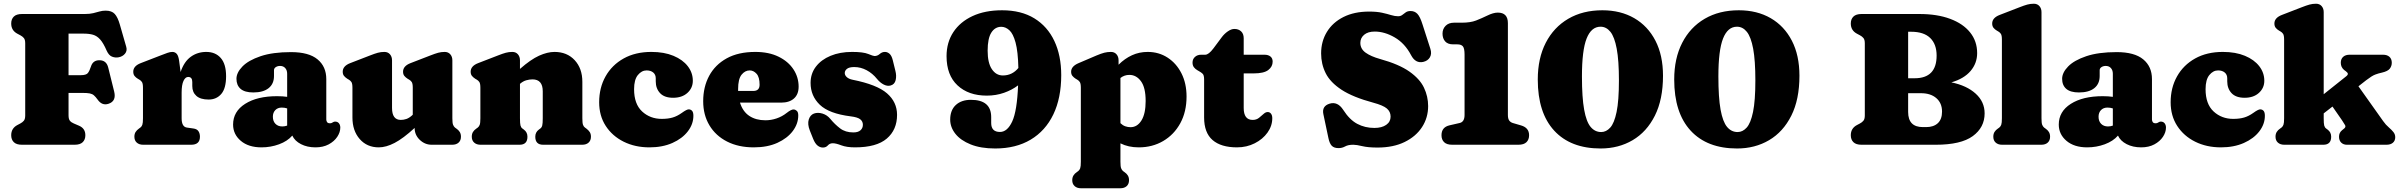

<svg xmlns="http://www.w3.org/2000/svg" viewBox="-20 -775 12844 1028"><path d="M433.5 -700Q460.5 -700 479 -704.5Q497.5 -709 512.8 -713.5Q528 -718 545.5 -718Q578.5 -718 594.5 -700.2Q610.5 -682.5 621.5 -644L656 -524Q662 -503 649.2 -487.5Q636.5 -472 614 -468Q596.5 -465 579.5 -471.8Q562.5 -478.5 551 -504Q533.5 -544.5 516.2 -563.8Q499 -583 478 -589Q457 -595 426.5 -595H347V-372.5H412.5Q441.5 -372.5 450.5 -384Q459.5 -395.5 467 -419Q477.5 -452.5 512 -452.5Q550 -452.5 559.5 -413L591.5 -284Q603.5 -233.5 561.5 -219.5Q526.5 -207.5 502.5 -242Q492 -256.5 483.2 -264.2Q474.5 -272 460.8 -274.8Q447 -277.5 421.5 -277.5H347V-157.5Q347 -137.5 354.2 -128.5Q361.5 -119.5 375 -114L404 -101.5Q437 -87 437 -51Q437 -27.5 423 -13.8Q409 0 379.5 0H97.5Q68 0 54 -13.8Q40 -27.5 40 -51Q40 -88 73 -105.5L89 -114Q100.5 -120 107.8 -128.8Q115 -137.5 115 -157V-543Q115 -562.5 107.8 -571.2Q100.5 -580 89 -586L73 -594.5Q40 -612 40 -649Q40 -672.5 54 -686.2Q68 -700 97.5 -700Z M939.5 -446 947 -389.5Q965.5 -445 1001.5 -471Q1037.5 -497 1084.5 -497Q1133.5 -497 1162 -464.5Q1190.5 -432 1190.5 -367Q1190.5 -302 1164.8 -272Q1139 -242 1097 -242Q1053.5 -242 1031.5 -261.5Q1009.5 -281 1009.5 -314.5V-336Q1009.5 -363 987.5 -363Q972.5 -363 962.5 -342Q952.5 -321 952.5 -279V-142Q952.5 -96 980.5 -92L1015.5 -87Q1034.5 -84.5 1042.5 -72.5Q1050.5 -60.5 1050.5 -43Q1050.5 0 1003.5 0H746.5Q725 0 712.2 -11.5Q699.5 -23 699.5 -43Q699.5 -58 706 -68.2Q712.5 -78.5 724.5 -87L731.5 -92Q738.5 -97 742 -106.8Q745.5 -116.5 745.5 -142V-305Q745.5 -327.5 740 -335.8Q734.5 -344 725.5 -349L718.5 -353Q707.5 -359.5 700.5 -368.2Q693.5 -377 693.5 -391Q693.5 -421.5 733.5 -437L839.5 -478Q861.5 -486.5 876.2 -491.8Q891 -497 902.5 -497Q917.5 -497 926.8 -486Q936 -475 939.5 -446Z M1228 -108Q1228 -178 1292.5 -219Q1357 -260 1463 -260Q1494 -260 1517.5 -256.5V-380Q1517.5 -399 1507.2 -410.5Q1497 -422 1479.5 -422Q1466.5 -422 1456.8 -415.8Q1447 -409.5 1447 -399V-368Q1447 -326 1418.2 -303Q1389.5 -280 1336 -280Q1290.5 -280 1268.2 -299.2Q1246 -318.5 1246 -353Q1246 -386 1278 -419Q1310 -452 1375 -474Q1440 -496 1538 -496Q1633.5 -496 1680.2 -457.2Q1727 -418.5 1727 -351.5V-135Q1727 -127.5 1731.2 -121.2Q1735.5 -115 1746 -115Q1752 -115 1755.5 -116.5Q1759 -118 1762 -120Q1768 -124 1774 -124Q1787.5 -124 1794.8 -114.8Q1802 -105.5 1802 -92Q1802 -67 1785.8 -42.5Q1769.5 -18 1739.8 -2Q1710 14 1669 14Q1625 14 1591.5 -3.2Q1558 -20.5 1545 -49Q1519 -19 1474.2 -2.5Q1429.5 14 1380 14Q1310.5 14 1269.2 -21Q1228 -56 1228 -108ZM1441 -150Q1441 -126 1454.8 -112Q1468.5 -98 1491.5 -98Q1505 -98 1517.5 -102.5V-194.5Q1504.5 -199 1488.5 -199Q1467 -199 1454 -185.5Q1441 -172 1441 -150Z M1867 -146V-305Q1867 -327.5 1861.5 -335.8Q1856 -344 1847 -349L1840 -353Q1829 -360 1822 -368.5Q1815 -377 1815 -391Q1815 -421.5 1855 -437L1961 -478Q1986.5 -488 2003 -492.5Q2019.5 -497 2038 -497Q2057 -497 2068 -484.2Q2079 -471.5 2079 -452V-197Q2079 -133 2126 -133Q2141 -133 2155.8 -138Q2170.5 -143 2186 -157L2190 -161V-305Q2190 -327.5 2184.5 -335.8Q2179 -344 2170 -349L2163 -353Q2152 -360 2145 -368.5Q2138 -377 2138 -391Q2138 -421.5 2178 -437L2284 -478Q2309.5 -488 2326 -492.5Q2342.5 -497 2361 -497Q2380 -497 2391 -484.2Q2402 -471.5 2402 -452V-142Q2402 -116.5 2405.8 -107Q2409.5 -97.5 2416 -92L2423 -87Q2435 -79 2441.5 -68.5Q2448 -58 2448 -43Q2448 -23 2435.5 -11.5Q2423 0 2401 0H2291Q2255 0 2227.5 -26.2Q2200 -52.5 2200 -90Q2138.5 -33.5 2092.8 -9.8Q2047 14 2008 14Q1945 14 1906 -30.5Q1867 -75 1867 -146Z M2764 -452V-406Q2821.5 -456.5 2866.2 -476.8Q2911 -497 2949 -497Q3016 -497 3057 -452.8Q3098 -408.5 3098 -337V-142Q3098 -116.5 3101.5 -106.8Q3105 -97 3112 -92L3119 -87Q3131 -78 3137.5 -68Q3144 -58 3144 -43Q3144 -23 3131.5 -11.5Q3119 0 3097 0H2888Q2846 0 2846 -43Q2846 -67 2865 -81L2873 -87Q2880.5 -92.5 2883.2 -103Q2886 -113.5 2886 -142V-286Q2886 -350 2831 -350Q2814.5 -350 2797.2 -345Q2780 -340 2764 -326V-142Q2764 -113.5 2766.8 -103Q2769.5 -92.5 2777 -87L2785 -81Q2804 -67 2804 -43Q2804 0 2762 0H2553Q2531.5 0 2518.8 -11.5Q2506 -23 2506 -43Q2506 -58 2512.5 -68.5Q2519 -79 2531 -87L2538 -92Q2545 -97.5 2548.5 -107Q2552 -116.5 2552 -142V-305Q2552 -327.5 2546.5 -335.8Q2541 -344 2532 -349L2525 -353Q2514 -360 2507 -368.5Q2500 -377 2500 -391Q2500 -421.5 2540 -437L2646 -478Q2671.5 -488 2688 -492.5Q2704.5 -497 2723 -497Q2742 -497 2753 -484.2Q2764 -471.5 2764 -452Z M3689.5 -342.5Q3689.5 -304 3660.8 -277.8Q3632 -251.5 3584 -251.5Q3537.5 -251.5 3514.2 -276.2Q3491 -301 3491 -339.5V-355.5Q3491 -375.5 3477.5 -386.8Q3464 -398 3442 -398Q3415.5 -398 3395.2 -373.2Q3375 -348.5 3375 -297.5Q3375 -218 3418 -178.2Q3461 -138.5 3523 -138.5Q3557 -138.5 3581.5 -145.8Q3606 -153 3630.5 -170.5Q3657.5 -190 3668 -189.5Q3679.5 -189 3686 -181Q3692.5 -173 3692.5 -155Q3692.5 -110.5 3662.8 -71.8Q3633 -33 3580 -9.5Q3527 14 3457 14Q3380.5 14 3319.5 -16.2Q3258.5 -46.5 3223.2 -100.8Q3188 -155 3188 -227.5Q3188 -305 3222.2 -366Q3256.5 -427 3319.2 -462Q3382 -497 3467.5 -497Q3536 -497 3585.8 -476.2Q3635.5 -455.5 3662.5 -420.5Q3689.5 -385.5 3689.5 -342.5Z M4256 -311Q4256 -270 4231.2 -247.8Q4206.5 -225.5 4162 -225.5H3942Q3957 -177.5 3992.2 -154.2Q4027.5 -131 4078 -131Q4108.5 -131 4138 -141Q4167.5 -151 4191.5 -170Q4217 -190 4229.5 -189Q4238.5 -188.5 4246.2 -181.5Q4254 -174.5 4254 -157Q4254 -112.5 4224.8 -73.5Q4195.5 -34.5 4142.2 -10.2Q4089 14 4016 14Q3934 14 3873 -17Q3812 -48 3778.5 -103.8Q3745 -159.5 3745 -233Q3745 -309.5 3777 -369Q3809 -428.5 3871.2 -462.8Q3933.5 -497 4024 -497Q4096.5 -497 4148.5 -471.5Q4200.5 -446 4228.2 -403.8Q4256 -361.5 4256 -311ZM3932 -298.5Q3932 -293 3932 -288H4013Q4047 -288 4047 -321.5Q4047 -362 4030.8 -380Q4014.5 -398 3994 -398Q3969 -398 3950.5 -375Q3932 -352 3932 -298.5Z M4554 -416Q4527 -416 4515 -406.5Q4503 -397 4503 -384Q4503 -372 4514 -362Q4525 -352 4545 -348Q4675.5 -322 4729.2 -275.2Q4783 -228.5 4783 -160Q4783 -80 4728 -33Q4673 14 4558 14Q4513 14 4484.2 3Q4455.5 -8 4439 -8Q4422.5 -8 4412.5 3.5Q4402.5 15 4386 15Q4370.5 15 4357.2 4.2Q4344 -6.5 4334 -31L4316 -76Q4302.5 -110.5 4310.2 -135Q4318 -159.5 4338 -167Q4359 -174.5 4384 -166.8Q4409 -159 4426 -138Q4450 -109 4478.2 -87.5Q4506.5 -66 4549 -66Q4574.5 -66 4587.2 -77.5Q4600 -89 4600 -107Q4600 -125 4586 -136.2Q4572 -147.5 4535 -152Q4419 -166.5 4369.5 -214Q4320 -261.5 4320 -331Q4320 -381 4348.5 -418.2Q4377 -455.5 4427 -476.2Q4477 -497 4542 -497Q4602 -497 4628.8 -486Q4655.5 -475 4662 -475Q4678 -475 4690.2 -486Q4702.5 -497 4718 -497Q4731.5 -497 4742.8 -487Q4754 -477 4760 -453L4774 -396Q4781 -369 4775.5 -346Q4770 -323 4748 -317Q4731 -312.5 4711.8 -322.2Q4692.5 -332 4676 -352Q4652 -382 4620.2 -399Q4588.5 -416 4554 -416Z M5308.5 20Q5231 20 5177 -1.8Q5123 -23.5 5095.2 -58.8Q5067.5 -94 5067.5 -134.5Q5067.5 -185 5097.5 -212.8Q5127.5 -240.5 5178.5 -240.5Q5287 -240.5 5287 -148V-116.5Q5287 -68.5 5334 -68.5Q5373.5 -68.5 5399.5 -124.5Q5425.5 -180.5 5431 -318Q5399 -293.5 5355.8 -278.2Q5312.5 -263 5263.5 -263Q5165.5 -263 5106.8 -317.8Q5048 -372.5 5048 -474.5Q5048 -547.5 5084.2 -602.8Q5120.5 -658 5187.2 -689Q5254 -720 5345.5 -720Q5447.5 -720 5518 -676.8Q5588.5 -633.5 5625.2 -555.5Q5662 -477.5 5662 -372.5Q5662 -250.5 5619.8 -162.5Q5577.5 -74.5 5498.2 -27.2Q5419 20 5308.5 20ZM5268 -503.5Q5268 -438.5 5290.5 -404.8Q5313 -371 5349.5 -371Q5399.5 -371 5432.5 -411Q5430.5 -499.5 5417.5 -547.2Q5404.5 -595 5384.2 -613.2Q5364 -631.5 5341 -631.5Q5307.5 -631.5 5287.8 -600.5Q5268 -569.5 5268 -503.5Z M5969 -452V-428.5Q6002 -461.5 6040.8 -479.2Q6079.5 -497 6125 -497Q6184.5 -497 6231.5 -466.5Q6278.5 -436 6305.8 -382.2Q6333 -328.5 6333 -258Q6333 -176.5 6299.5 -115.2Q6266 -54 6208 -20Q6150 14 6077 14Q6021.5 14 5979 -7.5V91Q5979 116.5 5982.8 126Q5986.5 135.5 5993 141L6000 146Q6012 154 6018.5 164.5Q6025 175 6025 190Q6025 210 6012.5 221.5Q6000 233 5978 233H5768Q5746.5 233 5733.8 221.5Q5721 210 5721 190Q5721 175 5727.5 164.5Q5734 154 5746 146L5753 141Q5760 135.5 5763.5 126Q5767 116.5 5767 91V-305Q5767 -327.5 5761.5 -335.8Q5756 -344 5747 -349L5740 -353Q5729 -360 5722 -368.5Q5715 -377 5715 -391Q5715 -420 5755 -437L5851 -478Q5876 -488.5 5892.8 -492.8Q5909.5 -497 5928 -497Q5947 -497 5958 -484.2Q5969 -471.5 5969 -452ZM6027 -374Q6000 -374 5979 -357.5V-115.5Q5991.5 -103.5 6005 -98.8Q6018.5 -94 6033 -94Q6069 -94 6091.5 -130Q6114 -166 6114 -234Q6114 -306 6089 -340Q6064 -374 6027 -374Z M6399.5 -394 6392.5 -398Q6380 -405 6372.5 -414.8Q6365 -424.5 6365 -440Q6365 -458.5 6378 -470.2Q6391 -482 6411 -482H6433Q6451.5 -482 6477 -516L6521 -575Q6535 -594 6553.8 -607Q6572.5 -620 6589 -620Q6611.5 -620 6625.2 -607Q6639 -594 6639 -570V-482H6750Q6770.5 -482 6782.2 -472.5Q6794 -463 6794 -445Q6794 -418 6770.5 -400Q6747 -382 6692 -382H6639V-197Q6639 -133 6687 -133Q6707 -133 6720.8 -144Q6734.5 -155 6746 -165.5Q6757.5 -176 6769.5 -175Q6779 -174.5 6785.5 -165.8Q6792 -157 6792 -142Q6792 -101 6766.5 -65.2Q6741 -29.5 6698 -7.8Q6655 14 6603 14Q6517.5 14 6472.2 -25.2Q6427 -64.5 6427 -146V-350Q6427 -372.5 6419.2 -380Q6411.5 -387.5 6399.5 -394Z M7355.5 15Q7304.5 15 7273.8 7.5Q7243 0 7225.5 0Q7198 0 7182 9Q7166 18 7147 18Q7122.5 18 7110.5 5.5Q7098.5 -7 7092.5 -36L7065.5 -164Q7056.5 -207 7099 -220Q7142 -233 7172 -186.5Q7206 -133.5 7247.2 -111.8Q7288.5 -90 7338.5 -90Q7378.5 -90 7402 -106.5Q7425.5 -123 7425.5 -150.5Q7425.5 -177 7405.5 -194Q7385.5 -211 7333.5 -225Q7224 -254.5 7163.2 -294.2Q7102.5 -334 7078 -383Q7053.5 -432 7053.5 -489Q7053.5 -553.5 7084.5 -604.2Q7115.5 -655 7173.2 -684Q7231 -713 7310.5 -713Q7351.5 -713 7379.8 -706.8Q7408 -700.5 7428.2 -694.2Q7448.5 -688 7465.5 -688Q7479 -688 7488 -695Q7497 -702 7506.8 -709Q7516.5 -716 7532.5 -716Q7554.5 -716 7569 -700.8Q7583.5 -685.5 7596.5 -644L7638.5 -513.5Q7647 -487 7635.8 -468Q7624.5 -449 7600 -443.5Q7559 -434.5 7535.5 -479Q7502 -543 7447.8 -574.5Q7393.5 -606 7340.5 -606Q7304 -606 7283.8 -588.8Q7263.5 -571.5 7263.5 -545.5Q7263.5 -513.5 7291.5 -493.2Q7319.5 -473 7369.5 -459Q7470.5 -431 7526.2 -391.8Q7582 -352.5 7604.2 -305.5Q7626.5 -258.5 7626.5 -207Q7626.5 -145 7594 -94.8Q7561.5 -44.5 7500.8 -14.8Q7440 15 7355.5 15Z M7760.5 -537.5Q7731.5 -537.5 7717.5 -553.5Q7703.5 -569.5 7703.5 -595Q7703.5 -620 7720 -636.8Q7736.5 -653.5 7765 -653.5H7806Q7853 -653.5 7883 -665.2Q7913 -677 7943 -691.5Q7975.5 -707.5 7999.5 -707.5Q8053.5 -707.5 8053.5 -651V-159.5Q8053.5 -140 8060.2 -130.2Q8067 -120.5 8079.5 -116.5L8124 -103.5Q8167 -91 8167 -51Q8167 -27.5 8153 -13.8Q8139 0 8109.5 0H7755.5Q7726 0 7712 -13.8Q7698 -27.5 7698 -51Q7698 -94 7741 -104L7795.5 -116.5Q7821.5 -122.5 7821.5 -159.5V-482.5Q7821.5 -515.5 7812.8 -526.5Q7804 -537.5 7782.5 -537.5Z M8559.5 -720Q8657 -720 8730 -677.8Q8803 -635.5 8843.5 -557Q8884 -478.5 8884 -369.5Q8884 -242.5 8840.5 -155.8Q8797 -69 8721.5 -24.5Q8646 20 8550 20Q8389.5 20 8301.5 -75.5Q8213.5 -171 8213.5 -349.5Q8213.5 -462.5 8256.2 -545.8Q8299 -629 8376.8 -674.5Q8454.5 -720 8559.5 -720ZM8648 -344.5Q8648 -451 8636.2 -514Q8624.5 -577 8602.5 -604.5Q8580.5 -632 8549.5 -632Q8500 -632 8475 -568.8Q8450 -505.5 8450 -366Q8450 -253 8461.8 -188Q8473.5 -123 8496.5 -95.5Q8519.5 -68 8553 -68Q8580 -68 8601.5 -91.8Q8623 -115.5 8635.5 -175.5Q8648 -235.5 8648 -344.5Z M9290 -720Q9387.5 -720 9460.5 -677.8Q9533.5 -635.5 9574 -557Q9614.5 -478.5 9614.5 -369.5Q9614.5 -242.5 9571 -155.8Q9527.5 -69 9452 -24.5Q9376.5 20 9280.5 20Q9120 20 9032 -75.5Q8944 -171 8944 -349.5Q8944 -462.5 8986.8 -545.8Q9029.5 -629 9107.2 -674.5Q9185 -720 9290 -720ZM9378.5 -344.5Q9378.5 -451 9366.8 -514Q9355 -577 9333 -604.5Q9311 -632 9280 -632Q9230.5 -632 9205.5 -568.8Q9180.5 -505.5 9180.5 -366Q9180.5 -253 9192.2 -188Q9204 -123 9227 -95.5Q9250 -68 9283.5 -68Q9310.5 -68 9332 -91.8Q9353.5 -115.5 9366 -175.5Q9378.5 -235.5 9378.5 -344.5Z M10606 -168Q10606 -92.5 10542.5 -46.2Q10479 0 10344.5 0H9947Q9917.5 0 9903.5 -13.8Q9889.5 -27.5 9889.5 -51Q9889.5 -88 9922.5 -105.5L9938.5 -114Q9950 -120 9957.2 -128.8Q9964.5 -137.5 9964.5 -157V-543Q9964.5 -562.5 9957.2 -571.2Q9950 -580 9938.5 -586L9922.5 -594.5Q9889.5 -612 9889.5 -649Q9889.5 -672.5 9903.5 -686.2Q9917.5 -700 9947 -700H10257Q10352 -700 10421.2 -674.2Q10490.5 -648.5 10528.2 -601.5Q10566 -554.5 10566 -490.5Q10566 -436.5 10530.8 -395Q10495.5 -353.5 10428 -334Q10510.5 -317 10558.2 -273.5Q10606 -230 10606 -168ZM10212.5 -605H10196.5V-356H10231.5Q10349 -356 10349 -477.5Q10349 -538 10314.8 -571.5Q10280.5 -605 10212.5 -605ZM10265 -276H10196.5V-175.5Q10196.5 -94.5 10275.5 -94.5H10293Q10333 -94.5 10355.5 -115.5Q10378 -136.5 10378 -177.5Q10378 -223 10347.5 -249.5Q10317 -276 10265 -276Z M10910.5 -710V-142Q10910.5 -116.5 10914.2 -107Q10918 -97.5 10924.5 -92L10931.5 -87Q10943.5 -79 10950 -68.5Q10956.5 -58 10956.5 -43Q10956.5 -23 10944 -11.5Q10931.5 0 10909.5 0H10699.5Q10678 0 10665.2 -11.5Q10652.5 -23 10652.5 -43Q10652.5 -58 10659 -68.5Q10665.5 -79 10677.5 -87L10684.5 -92Q10691.5 -97.5 10695 -107Q10698.5 -116.5 10698.5 -142V-563Q10698.5 -585.5 10693 -593.8Q10687.5 -602 10678.5 -607L10671.5 -611Q10660.5 -617.5 10653.5 -626.2Q10646.5 -635 10646.5 -649Q10646.5 -679.5 10686.5 -695L10792.5 -736Q10818 -746 10834.5 -750.5Q10851 -755 10869.5 -755Q10888.5 -755 10899.5 -742.2Q10910.5 -729.5 10910.5 -710Z M11003 -108Q11003 -178 11067.5 -219Q11132 -260 11238 -260Q11269 -260 11292.5 -256.5V-380Q11292.5 -399 11282.2 -410.5Q11272 -422 11254.5 -422Q11241.5 -422 11231.8 -415.8Q11222 -409.5 11222 -399V-368Q11222 -326 11193.2 -303Q11164.5 -280 11111 -280Q11065.5 -280 11043.2 -299.2Q11021 -318.5 11021 -353Q11021 -386 11053 -419Q11085 -452 11150 -474Q11215 -496 11313 -496Q11408.5 -496 11455.2 -457.2Q11502 -418.5 11502 -351.5V-135Q11502 -127.5 11506.2 -121.2Q11510.5 -115 11521 -115Q11527 -115 11530.5 -116.5Q11534 -118 11537 -120Q11543 -124 11549 -124Q11562.5 -124 11569.8 -114.8Q11577 -105.5 11577 -92Q11577 -67 11560.8 -42.5Q11544.5 -18 11514.8 -2Q11485 14 11444 14Q11400 14 11366.5 -3.2Q11333 -20.5 11320 -49Q11294 -19 11249.2 -2.5Q11204.5 14 11155 14Q11085.5 14 11044.2 -21Q11003 -56 11003 -108ZM11216 -150Q11216 -126 11229.8 -112Q11243.5 -98 11266.5 -98Q11280 -98 11292.5 -102.5V-194.5Q11279.5 -199 11263.5 -199Q11242 -199 11229 -185.5Q11216 -172 11216 -150Z M12103.5 -342.5Q12103.5 -304 12074.8 -277.8Q12046 -251.5 11998 -251.5Q11951.5 -251.5 11928.2 -276.2Q11905 -301 11905 -339.5V-355.5Q11905 -375.5 11891.5 -386.8Q11878 -398 11856 -398Q11829.5 -398 11809.2 -373.2Q11789 -348.5 11789 -297.5Q11789 -218 11832 -178.2Q11875 -138.5 11937 -138.5Q11971 -138.5 11995.5 -145.8Q12020 -153 12044.5 -170.5Q12071.5 -190 12082 -189.5Q12093.5 -189 12100 -181Q12106.5 -173 12106.5 -155Q12106.5 -110.5 12076.8 -71.8Q12047 -33 11994 -9.5Q11941 14 11871 14Q11794.5 14 11733.5 -16.2Q11672.5 -46.5 11637.2 -100.8Q11602 -155 11602 -227.5Q11602 -305 11636.2 -366Q11670.5 -427 11733.2 -462Q11796 -497 11881.5 -497Q11950 -497 11999.8 -476.2Q12049.5 -455.5 12076.5 -420.5Q12103.5 -385.5 12103.5 -342.5Z M12210.5 0Q12189 0 12176.2 -11.5Q12163.5 -23 12163.5 -43Q12163.5 -58 12170 -68.5Q12176.5 -79 12188.5 -87L12195.5 -92Q12202.5 -97.5 12206 -107Q12209.5 -116.5 12209.5 -142V-563Q12209.5 -585.5 12204 -593.8Q12198.5 -602 12189.5 -607L12182.5 -611Q12171.5 -617.5 12164.5 -626.2Q12157.5 -635 12157.5 -649Q12157.5 -679.5 12197.5 -695L12303.5 -736Q12329 -746 12345.5 -750.5Q12362 -755 12380.5 -755Q12399.5 -755 12410.5 -742.2Q12421.5 -729.5 12421.5 -710V-270.5L12539.5 -364.5Q12551 -373 12550.8 -379.5Q12550.5 -386 12539.5 -394L12530.5 -400.5Q12513 -415.5 12513 -439Q12513 -459.5 12525.8 -470.8Q12538.5 -482 12560 -482H12739Q12761 -482 12773.5 -470.8Q12786 -459.5 12786 -439Q12786 -421.5 12775.5 -407.5Q12765 -393.5 12732.5 -386Q12715.5 -382.5 12697.5 -375.8Q12679.5 -369 12649 -345.5L12607.5 -313L12739.5 -127Q12748 -115 12754.5 -108Q12761 -101 12770.5 -92.5Q12785 -80 12794.8 -67.8Q12804.5 -55.5 12804.5 -40.5Q12804.5 -21.5 12792 -10.8Q12779.5 0 12757.5 0H12545.5Q12527 0 12515.2 -11.5Q12503.5 -23 12503.5 -43Q12503.5 -64.5 12519.5 -77.5L12527.5 -84Q12542 -94 12536.2 -104.5Q12530.5 -115 12519.5 -131L12468.5 -204.5L12421.5 -168V-142Q12421.5 -113.5 12424.2 -103Q12427 -92.5 12434.5 -87L12442.5 -81Q12461.5 -67 12461.5 -43Q12461.5 0 12419.5 0Z"/></svg>

Font: Fraunces 9pt S100 Black
Style: Regular
Weight: 900
Version: Version 1.000; ttfautohint (v1.8.3)